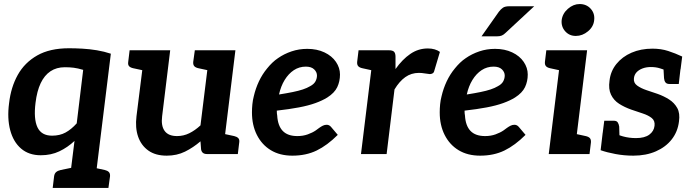

<svg xmlns="http://www.w3.org/2000/svg" viewBox="-20 -763 3424 951"><path d="M320 168 349 -65Q315 -33 274 -13.5Q233 6 182 6Q123 6 84.5 -27Q46 -60 30.5 -118.5Q15 -177 25 -252Q34 -331 68 -392Q102 -453 164.5 -488.5Q227 -524 322 -524Q353 -524 388.5 -522Q424 -520 460 -514Q496 -508 529 -497L447 168ZM238 -91Q276 -91 304.5 -106.5Q333 -122 360 -152L392 -417Q365 -425 345 -427.5Q325 -430 301 -430Q260 -430 230 -410Q200 -390 181.5 -351Q163 -312 156 -254Q146 -174 165.5 -132.5Q185 -91 238 -91ZM241 168 248 110Q250 96 258.5 89Q267 82 281 79L339 67L340 168ZM418 168 443 67 499 79Q512 82 519 89Q526 96 525 110L517 168Z M806 8Q750 8 714.5 -17.5Q679 -43 664 -86.5Q649 -130 656 -187L697 -514H823L783 -187Q777 -140 795.5 -114.5Q814 -89 857 -89Q889 -89 917.5 -103Q946 -117 973 -142L1019 -514H1146L1083 0H1005Q980 0 976 -23L973 -63Q937 -32 896.5 -12Q856 8 806 8ZM1059 0 1084 -101 1140 -89Q1153 -86 1160 -79Q1167 -72 1165 -58L1158 0ZM721 -514 696 -413 640 -425Q626 -428 619.5 -435Q613 -442 615 -456L622 -514ZM1044 -514 1019 -413 963 -425Q949 -428 942.5 -435Q936 -442 937 -456L945 -514Z M1428 8Q1366 8 1321.5 -19Q1277 -46 1252.5 -94.5Q1228 -143 1228 -206Q1228 -226 1230 -246.5Q1232 -267 1237 -286Q1246 -325 1262.5 -360Q1279 -395 1303 -424Q1315 -439 1328.5 -452Q1342 -465 1357 -475Q1387 -496 1424 -508.5Q1461 -521 1502 -521Q1550 -521 1587 -503.5Q1624 -486 1644 -456.5Q1664 -427 1664 -394Q1664 -360 1650.5 -331.5Q1637 -303 1601 -280Q1577 -265 1542.5 -252.5Q1508 -240 1460.5 -231Q1413 -222 1351 -215Q1351 -209 1351.5 -201.5Q1352 -194 1353 -191Q1356 -140 1380.5 -114.5Q1405 -89 1453 -89Q1481 -89 1504.5 -97.5Q1528 -106 1544 -117Q1552 -123 1561 -129.5Q1570 -136 1579 -140.5Q1588 -145 1598 -145Q1611 -145 1620 -134L1653 -95Q1601 -43 1548.5 -17.5Q1496 8 1428 8ZM1362 -295Q1400 -301 1429.5 -307Q1459 -313 1480 -320Q1501 -327 1516 -336Q1535 -346 1542.5 -360Q1550 -374 1550 -389Q1550 -406 1536 -419.5Q1522 -433 1495 -433Q1462 -433 1435.5 -415.5Q1409 -398 1390 -367Q1371 -336 1362 -295Z M1768 0 1831 -514H1906Q1925 -514 1932 -506.5Q1939 -499 1939 -482V-421Q1973 -469 2012.5 -496Q2052 -523 2099 -523Q2118 -523 2133 -518.5Q2148 -514 2159 -506L2131 -412Q2129 -403 2122.5 -399.5Q2116 -396 2109 -396Q2104 -396 2086.5 -399Q2069 -402 2055 -402Q2017 -402 1987.5 -381Q1958 -360 1934 -320L1895 0ZM1856 -514 1830 -413 1775 -425Q1761 -428 1754.5 -435Q1748 -442 1749 -456L1756 -514Z M2358 8Q2296 8 2251.5 -19Q2207 -46 2182.5 -94.5Q2158 -143 2158 -206Q2158 -226 2160 -246.5Q2162 -267 2167 -286Q2176 -325 2192.5 -360Q2209 -395 2233 -424Q2245 -439 2258.5 -452Q2272 -465 2287 -475Q2317 -496 2354 -508.5Q2391 -521 2432 -521Q2480 -521 2517 -503.5Q2554 -486 2574 -456.5Q2594 -427 2594 -394Q2594 -360 2580.5 -331.5Q2567 -303 2531 -280Q2507 -265 2472.5 -252.5Q2438 -240 2390.5 -231Q2343 -222 2281 -215Q2281 -209 2281.5 -201.5Q2282 -194 2283 -191Q2286 -140 2310.5 -114.5Q2335 -89 2383 -89Q2411 -89 2434.5 -97.5Q2458 -106 2474 -117Q2482 -123 2491 -129.5Q2500 -136 2509 -140.5Q2518 -145 2528 -145Q2541 -145 2550 -134L2583 -95Q2531 -43 2478.5 -17.5Q2426 8 2358 8ZM2292 -295Q2330 -301 2359.5 -307Q2389 -313 2410 -320Q2431 -327 2446 -336Q2465 -346 2472.5 -360Q2480 -374 2480 -389Q2480 -406 2466 -419.5Q2452 -433 2425 -433Q2392 -433 2365.5 -415.5Q2339 -398 2320 -367Q2301 -336 2292 -295ZM2503 -732H2626L2485 -601Q2475 -591 2465.5 -587Q2456 -583 2441 -583H2365L2451 -705Q2461 -718 2471.5 -725Q2482 -732 2503 -732Z M2698 0 2761 -514H2888L2825 0ZM2800 0 2826 -101 2881 -89Q2895 -86 2901.5 -79Q2908 -72 2907 -58L2900 0ZM2786 -514 2760 -413 2705 -425Q2691 -428 2684.5 -435Q2678 -442 2679 -456L2686 -514ZM2832 -585Q2800 -585 2779.5 -608Q2759 -631 2762 -663Q2766 -696 2793 -719.5Q2820 -743 2851 -743Q2885 -743 2906 -719.5Q2927 -696 2923 -663Q2920 -631 2892.5 -608Q2865 -585 2832 -585Z M3117 8Q3072 8 3029 0Q2986 -8 2955 -19L2965 -104L3026 -106Q3035 -96 3065.5 -87.5Q3096 -79 3130 -79Q3173 -79 3196 -96Q3219 -113 3222 -140Q3225 -165 3208 -178.5Q3191 -192 3163.5 -201Q3136 -210 3107 -220Q3073 -232 3046.5 -249Q3020 -266 3006.5 -294Q2993 -322 2999 -363Q3004 -410 3033 -446Q3062 -482 3108 -502Q3154 -522 3212 -522Q3254 -522 3289.5 -510.5Q3325 -499 3359 -483L3351 -420L3287 -412Q3269 -418 3249 -424.5Q3229 -431 3204 -431Q3181 -431 3162.5 -424Q3144 -417 3133 -405Q3122 -393 3120 -376Q3117 -353 3135.5 -339.5Q3154 -326 3182 -316.5Q3210 -307 3237 -298Q3268 -287 3294 -270.5Q3320 -254 3334.5 -228Q3349 -202 3343 -161Q3337 -111 3307.5 -73Q3278 -35 3229 -13.5Q3180 8 3117 8ZM3265 -447 3351 -425 3342 -347H3296Q3282 -347 3276 -355Q3270 -363 3269 -376ZM3049 -65 2963 -87 2973 -165H3020Q3034 -165 3039.5 -157Q3045 -149 3047 -136Z"/></svg>

Font: Aleo
Style: Bold Italic
Weight: 700
Italic angle: -7°
Version: Version 2.001;gftools[0.9.29]